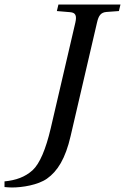

<svg xmlns="http://www.w3.org/2000/svg" viewBox="-63 -712 554 851"><path d="M-43 92V117C-32 118 -21 119 -10 119C36 119 105 108 145 80C192 47 227 -9 250 -109L367 -612C374 -643 384 -657 409 -659L464 -663L471 -692H196L189 -663L248 -658C272 -656 278 -643 271 -612L162 -144C140 -50 113 13 82 42C48 73 7 87 -43 92Z"/></svg>

Font: Heuristica
Style: Italic
Weight: 400
Italic angle: -13°
Version: Version 1.0.1